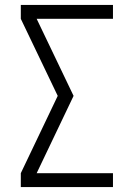

<svg xmlns="http://www.w3.org/2000/svg" viewBox="-20 -755 540 775"><path d="M64 0V-56L213 -368L64 -679V-735H436V-679H128L277 -368L128 -56H436V0Z"/></svg>

Font: Iosevka SS01 Light
Style: Regular
Weight: 300
Monospace: yes
Designer: Belleve Invis
Foundry: Belleve Invis
Version: 2.3.3; ttfautohint (v1.8.3)